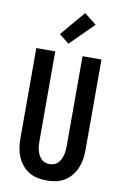

<svg xmlns="http://www.w3.org/2000/svg" viewBox="-105 -1042 711 1109"><g transform="rotate(10 250.0 -487.5)"><path d="M250 8Q223 8 196 2.5Q169 -3 146 -17Q123 -31 105.5 -52.5Q88 -74 77.5 -99Q67 -124 63 -151Q59 -178 59 -205V-735H170V-205Q170 -192 171.5 -178.5Q173 -165 176.5 -152.5Q180 -140 186 -128Q192 -116 201.5 -106.5Q211 -97 224 -92.5Q237 -88 250 -88Q263 -88 276 -92.5Q289 -97 298.5 -106.5Q308 -116 314 -128Q320 -140 323.5 -152.5Q327 -165 328.5 -178.5Q330 -192 330 -205V-735H441V-205Q441 -178 437 -151Q433 -124 422.5 -99Q412 -74 394.5 -52.5Q377 -31 354 -17Q331 -3 304 2.5Q277 8 250 8ZM237 -792 179 -838 302 -983 373 -927Z"/></g></svg>

Font: Iosevka Curly
Style: Bold
Weight: 700
Monospace: yes
Designer: Belleve Invis
Foundry: Belleve Invis
Version: Version 22.1.2; ttfautohint (v1.8.4)